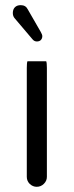

<svg xmlns="http://www.w3.org/2000/svg" viewBox="-20 -719 283 738"><path d="M85.4 -483.4Q83 -477.1 83 -458V-39.1Q83 -23.4 94.2 -12.2Q106 -1 121.1 -1Q137.2 -1 148.7 -12.5Q160.2 -23.9 160.2 -39.1V-458Q160.2 -477.1 157.7 -483.4ZM105 -567.9Q111.8 -559.6 121.6 -559.6Q131.8 -559.6 137.2 -565.4Q142.6 -571.3 142.6 -580.1Q142.6 -585.9 136.7 -596.2L86.4 -683.6Q78.6 -699.2 59.6 -699.2Q45.4 -699.2 37.4 -691.2Q29.3 -683.1 29.3 -668.9Q29.3 -656.2 37.1 -647.9Z"/></svg>

Font: YuPearl-Light
Style: Light
Weight: 300
Designer: Max Yao
Foundry: Max-Everyday
Version: Version 1.011; ttfautohint (v1.8.3)